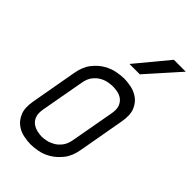

<svg xmlns="http://www.w3.org/2000/svg" viewBox="-227 -801 878 878"><g transform="rotate(45 212.0 -362.5)"><path d="M319 -358Q324 -388 316.5 -405.5Q309 -423 295.5 -432.5Q282 -442 265.5 -445Q249 -448 237 -448Q225 -448 207.5 -445Q190 -442 173 -432.5Q156 -423 142 -405.5Q128 -388 123 -358L85 -147Q80 -117 87.5 -99Q95 -81 109 -71.5Q123 -62 139.5 -58.5Q156 -55 168 -55Q180 -55 197 -58.5Q214 -62 231 -71.5Q248 -81 262 -99Q276 -117 281 -147ZM338 -140Q330 -93 307.5 -64.5Q285 -36 258 -20Q231 -4 203.5 1Q176 6 157 6Q138 6 112 1Q86 -4 64.5 -20Q43 -36 31 -64.5Q19 -93 27 -140L67 -365Q75 -412 97.5 -440.5Q120 -469 147 -484.5Q174 -500 201.5 -505Q229 -510 248 -510Q267 -510 292.5 -505Q318 -500 340 -484.5Q362 -469 374 -440.5Q386 -412 378 -365ZM284 -574H217L347 -731H424Z"/></g></svg>

Font: Marvel
Style: Bold Italic
Weight: 700
Italic angle: -12°
Designer: Carolina Trebol
Foundry: Carolina Trebol
Version: Version 1.001